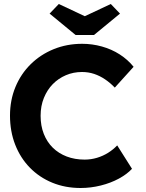

<svg xmlns="http://www.w3.org/2000/svg" viewBox="-20 -930 729 960"><path d="M30 -352Q30 -429 57 -494.5Q84 -560 133 -608.5Q182 -657 248 -684Q314 -711 391 -711Q441 -711 489.5 -697.5Q538 -684 578.5 -658Q619 -632 648 -596L554 -492Q531 -516 505 -533.5Q479 -551 450.5 -560.5Q422 -570 390 -570Q347 -570 309.5 -554Q272 -538 244 -509.5Q216 -481 199.5 -440.5Q183 -400 183 -351Q183 -301 199 -260.5Q215 -220 244 -191.5Q273 -163 313.5 -147.5Q354 -132 403 -132Q435 -132 465 -141Q495 -150 520.5 -166Q546 -182 566 -203L640 -86Q615 -59 574.5 -37Q534 -15 484 -2.5Q434 10 383 10Q306 10 241.5 -16.5Q177 -43 129.5 -91.5Q82 -140 56 -206.5Q30 -273 30 -352ZM358 -755 228 -862 274 -910 404 -849 534 -910 580 -862 450 -755Z"/></svg>

Font: Our Lexend SemiBold
Style: Regular
Weight: 600
Designer: Bonnie Shaver-Troup, Thomas Jockin
Foundry: Lexend
Version: Version 1.007